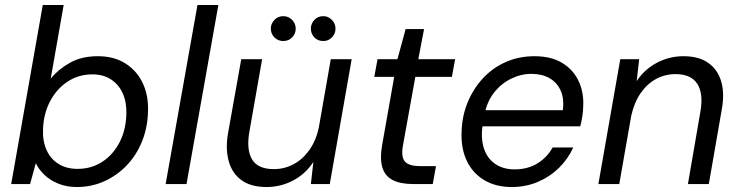

<svg xmlns="http://www.w3.org/2000/svg" viewBox="-20 -740 2974 772"><path d="M289 12Q247 12 213.5 -2Q180 -16 157.5 -38Q135 -60 124 -84L101 0H25L152 -720H236L184 -424Q214 -461 261 -487.5Q308 -514 373 -514Q439 -514 485 -484.5Q531 -455 554.5 -404.5Q578 -354 575 -289Q573 -225 550.5 -170Q528 -115 489 -74.5Q450 -34 399 -11Q348 12 289 12ZM292 -61Q347 -61 390.5 -89Q434 -117 460 -166.5Q486 -216 488 -279Q490 -327 474 -363.5Q458 -400 426.5 -420.5Q395 -441 352 -441Q296 -441 252 -412Q208 -383 181.5 -333Q155 -283 153 -220Q151 -172 167.5 -136Q184 -100 216 -80.5Q248 -61 292 -61Z M646 0 774 -720H858L730 0Z M1052 12Q989 12 951 -15.5Q913 -43 899.5 -92.5Q886 -142 897 -205L950 -502H1034L983 -212Q970 -140 993 -100Q1016 -60 1081 -60Q1123 -60 1160 -79.5Q1197 -99 1224 -137Q1251 -175 1262 -228L1310 -502H1394L1306 0H1230L1240 -89Q1209 -41 1159 -14.5Q1109 12 1052 12ZM1119 -575Q1098 -575 1083.5 -589.5Q1069 -604 1069 -625Q1069 -645 1083.5 -660Q1098 -675 1119 -675Q1140 -675 1154.5 -660Q1169 -645 1169 -625Q1169 -604 1154.5 -589.5Q1140 -575 1119 -575ZM1280 -575Q1258 -575 1244 -589.5Q1230 -604 1230 -625Q1230 -645 1244 -660Q1258 -675 1280 -675Q1300 -675 1314.5 -660Q1329 -645 1329 -625Q1329 -604 1314.5 -589.5Q1300 -575 1280 -575Z M1641 0Q1590 0 1559 -16Q1528 -32 1517.5 -66.5Q1507 -101 1516 -154L1565 -431H1485L1498 -502H1578L1611 -623H1685L1662 -502H1810L1797 -431H1650L1600 -154Q1592 -107 1609 -89.5Q1626 -72 1669 -72H1733L1720 0Z M2037 12Q1974 12 1927.5 -15.5Q1881 -43 1857 -93Q1833 -143 1836 -211Q1838 -275 1861 -330Q1884 -385 1923 -426.5Q1962 -468 2014.5 -491Q2067 -514 2129 -514Q2196 -514 2240.5 -487Q2285 -460 2306.5 -414Q2328 -368 2325 -313Q2325 -295 2321.5 -272.5Q2318 -250 2313 -232H1901L1912 -297H2243Q2249 -344 2234 -376.5Q2219 -409 2189 -426Q2159 -443 2117 -443Q2075 -443 2035 -423.5Q1995 -404 1966 -367Q1937 -330 1927 -274L1922 -246Q1912 -190 1924.5 -147.5Q1937 -105 1969.5 -82Q2002 -59 2049 -59Q2102 -59 2141 -83Q2180 -107 2202 -147H2285Q2264 -101 2228 -65.5Q2192 -30 2143.5 -9Q2095 12 2037 12Z M2386 0 2474 -502H2550L2540 -414Q2571 -461 2621 -487.5Q2671 -514 2728 -514Q2790 -514 2828 -487Q2866 -460 2880 -412Q2894 -364 2882 -299L2830 0H2746L2796 -290Q2809 -363 2784 -402.5Q2759 -442 2696 -442Q2654 -442 2618 -422.5Q2582 -403 2556 -365.5Q2530 -328 2518 -274L2470 0Z"/></svg>

Font: DM Sans 16pt
Style: Italic
Weight: 400
Italic angle: -10°
Version: Version 4.004;gftools[0.9.30]